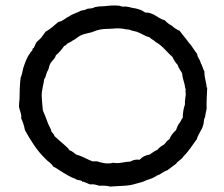

<svg xmlns="http://www.w3.org/2000/svg" viewBox="-20 -686 827 708"><path d="M742 -364C741 -384 733 -399 734 -422C728 -432 726 -445 720 -454C718 -467 708 -473 707 -487C696 -500 688 -517 676 -529C666 -544 653 -557 643 -572C632 -577 622 -583 614 -591C604 -596 595 -603 588 -611C561 -618 549 -640 515 -640C508 -645 501 -649 491 -652C485 -654 476 -656 468 -657C460 -659 452 -661 444 -662C440 -662 435 -661 430 -662C426 -662 423 -665 419 -665C397 -667 381 -665 362 -663C351 -663 340 -662 331 -660C327 -659 323 -656 320 -656C314 -654 309 -655 304 -654C299 -653 296 -650 291 -649C286 -648 282 -648 277 -646C264 -638 247 -635 236 -626C221 -620 213 -608 195 -605C180 -592 166 -579 148 -569C142 -562 138 -554 132 -547C126 -540 118 -535 113 -528C110 -523 108 -515 105 -510L100 -506C99 -504 100 -501 99 -499C98 -498 95 -497 94 -495L91 -490C79 -475 73 -456 66 -436C63 -423 61 -410 56 -399C53 -374 52 -348 52 -321C51 -312 50 -303 50 -295C51 -279 61 -266 58 -250C64 -237 69 -223 72 -206C93 -168 116 -131 146 -102C155 -91 169 -85 176 -72C189 -66 200 -57 212 -50C226 -42 241 -32 257 -27C259 -26 261 -24 264 -23C270 -22 276 -21 282 -19L283 -16C285 -15 287 -16 288 -16C296 -12 304 -10 312 -6C326 -8 336 -4 346 -1C362 -2 375 -1 387 2C418 -1 453 1 479 -8C493 -12 509 -15 521 -22C535 -26 549 -31 559 -39C574 -43 582 -54 597 -58L629 -82C636 -93 651 -98 657 -110C676 -128 690 -152 706 -173C710 -191 724 -205 729 -224C732 -231 731 -239 733 -247C733 -249 735 -251 736 -254C738 -264 739 -274 742 -285C741 -311 743 -335 744 -362C744 -363 743 -364 742 -364ZM663 -362V-359C665 -359 665 -359 665 -358C663 -351 665 -344 665 -337C664 -326 661 -314 662 -301C657 -286 654 -271 654 -252C648 -246 646 -235 640 -230C635 -223 632 -214 629 -206C619 -197 610 -187 605 -173C597 -168 591 -161 586 -154C577 -148 567 -143 561 -134C550 -129 541 -123 532 -116C516 -114 504 -107 495 -97C479 -99 469 -95 460 -90C439 -90 418 -81 397 -86C379 -80 354 -85 339 -91H321C300 -99 284 -110 261 -116C253 -122 246 -129 236 -132C231 -141 223 -146 216 -153C205 -162 192 -174 181 -184C179 -192 174 -195 170 -200C167 -215 158 -225 154 -239C149 -252 144 -266 138 -279L135 -312C135 -321 133 -332 134 -340C134 -349 137 -358 138 -367C140 -376 142 -385 143 -394C149 -401 150 -413 154 -422C161 -431 160 -441 165 -451C171 -462 183 -469 186 -482C198 -492 208 -504 217 -517C222 -517 225 -522 228 -525C232 -528 242 -531 247 -536C258 -540 267 -551 279 -556C289 -561 304 -563 318 -567L337 -574C343 -575 350 -578 356 -578C366 -580 378 -579 389 -580C401 -581 412 -582 424 -581C434 -581 444 -577 455 -577C464 -574 473 -571 484 -569C501 -563 514 -553 532 -548C538 -541 548 -538 554 -531C580 -517 595 -494 616 -476C621 -465 627 -455 635 -447C638 -436 645 -427 651 -417C650 -416 651 -415 652 -414C653 -394 661 -381 663 -362Z"/></svg>

Font: FuturaRener
Style: Regular
Weight: 400
Designer: BSozoo
Foundry: BSozoo
Version: Version 1.0